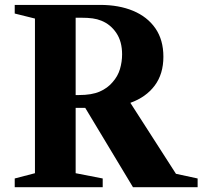

<svg xmlns="http://www.w3.org/2000/svg" viewBox="-20 -782 846 802"><path d="M41.5 0V-36.5L126 -58.5V-704.5L41.5 -725.5V-761.5H398.5Q476.5 -761.5 536 -736.8Q595.5 -712 629 -663.8Q662.5 -615.5 662.5 -545Q662.5 -473 626.2 -424.5Q590 -376 524.5 -352.5L715 -56L805.5 -36.5V0H535.5L336 -331.5H296V-58.5L409 -36.5V0ZM296 -385H310Q363.5 -385 396.5 -399.5Q429.5 -414 450 -438.5Q472 -463 481 -493.2Q490 -523.5 490 -555Q490 -608.5 466 -644.2Q442 -680 403.5 -695.5Q386.5 -702.5 366.8 -705.2Q347 -708 316.5 -708H296Z"/></svg>

Font: Libre Caslon Text
Style: Regular
Weight: 400
Designer: Pablo Impallari, Rodrigo Fuenzalida, Katja Schimmel
Foundry: Pablo Impallari, Rodrigo Fuenzalida
Version: Version 2.000